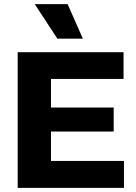

<svg xmlns="http://www.w3.org/2000/svg" viewBox="-20 -914 661 934"><path d="M66 0V-660H228V0ZM183 0V-131H583V0ZM183 -274V-391H533V-274ZM183 -530V-660H581V-530ZM259 -726 149 -894H309L383 -726Z"/></svg>

Font: Bricolage Grotesque 24pt ExtraBold
Style: Regular
Weight: 800
Designer: Mathieu Triay
Foundry: Atelier Triay
Version: Version 1.001;gftools[0.9.33.dev8+g029e19f]